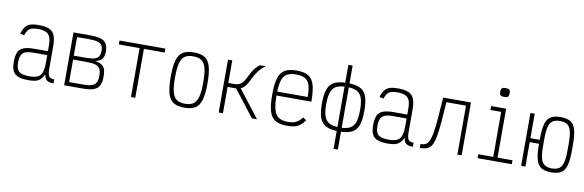

<svg xmlns="http://www.w3.org/2000/svg" viewBox="-63 -1439 6725 2210"><g transform="rotate(10 3300.0 -334.5)"><path d="M284 14Q205 14 159.5 -2.5Q114 -19 95 -58.5Q76 -98 76 -166Q76 -238 95 -279Q114 -320 159.5 -337Q205 -354 284 -354H442V-419Q442 -483 427.5 -519Q413 -555 378.5 -570.5Q344 -586 284 -586Q241 -586 213.5 -577Q186 -568 169 -546Q152 -524 140 -486L92 -498Q108 -549 130.5 -578.5Q153 -608 190 -620Q227 -632 284 -632Q363 -632 408.5 -612.5Q454 -593 473 -546.5Q492 -500 492 -419V-156Q492 -114 499 -90Q506 -66 523.5 -56Q541 -46 570 -46V0Q515 0 491 -18Q467 -36 458 -85Q440 -48 418 -26Q396 -4 364 5Q332 14 284 14ZM284 -32Q344 -32 378.5 -49Q413 -66 427.5 -106Q442 -146 442 -216V-308H284Q224 -308 189.5 -295Q155 -282 140.5 -251Q126 -220 126 -166Q126 -115 140.5 -86Q155 -57 189.5 -44.5Q224 -32 284 -32Z M694 0V-618H884Q966 -618 1012.5 -604Q1059 -590 1079 -556.5Q1099 -523 1099 -465Q1099 -407 1077.5 -379Q1056 -351 997 -337Q1046 -329 1073.5 -311.5Q1101 -294 1112.5 -262Q1124 -230 1124 -178Q1124 -111 1104 -72Q1084 -33 1037.5 -16.5Q991 0 909 0ZM744 -46H909Q972 -46 1008 -58Q1044 -70 1059 -99Q1074 -128 1074 -178Q1074 -228 1059 -256.5Q1044 -285 1008 -297Q972 -309 909 -309H744ZM744 -355H884Q947 -355 983 -365Q1019 -375 1034 -399Q1049 -423 1049 -465Q1049 -506 1034 -529Q1019 -552 983 -562Q947 -572 884 -572H744Z M1475 0V-618H1525V0ZM1232 -572V-618H1768V-572Z M2100 14Q2019 14 1972 -15.5Q1925 -45 1905 -116Q1885 -187 1885 -309Q1885 -432 1905 -502.5Q1925 -573 1972 -602.5Q2019 -632 2100 -632Q2182 -632 2228.5 -602.5Q2275 -573 2295 -502.5Q2315 -432 2315 -309Q2315 -187 2295 -116Q2275 -45 2228.5 -15.5Q2182 14 2100 14ZM2100 -32Q2163 -32 2199 -57.5Q2235 -83 2250 -143.5Q2265 -204 2265 -309Q2265 -415 2250 -475Q2235 -535 2199 -560.5Q2163 -586 2100 -586Q2037 -586 2001 -560.5Q1965 -535 1950 -475Q1935 -415 1935 -309Q1935 -204 1950 -143.5Q1965 -83 2001 -57.5Q2037 -32 2100 -32Z M2522 -308V-354H2612Q2660 -354 2687 -370Q2714 -386 2731 -413.5Q2748 -441 2764 -475.5Q2780 -510 2804.5 -547Q2829 -584 2872 -618H2943Q2899 -589 2871.5 -555Q2844 -521 2825 -486.5Q2806 -452 2790.5 -420Q2775 -388 2756 -362.5Q2737 -337 2709 -322.5Q2681 -308 2636 -308ZM2500 0V-618H2550V0ZM2888 0 2634 -328 2684 -341 2948 0Z M3302 14Q3214 14 3163.5 -15.5Q3113 -45 3092 -116Q3071 -187 3071 -309Q3071 -432 3092 -502.5Q3113 -573 3163.5 -602.5Q3214 -632 3302 -632Q3389 -632 3438.5 -602.5Q3488 -573 3508.5 -502Q3529 -431 3529 -308H3100V-354H3478Q3478 -442 3462 -492.5Q3446 -543 3407.5 -564.5Q3369 -586 3302 -586Q3233 -586 3193.5 -561.5Q3154 -537 3137.5 -478.5Q3121 -420 3121 -318Q3121 -210 3137.5 -147.5Q3154 -85 3193.5 -58.5Q3233 -32 3302 -32Q3341 -32 3369 -39.5Q3397 -47 3420.5 -64.5Q3444 -82 3468 -113L3508 -86Q3480 -48 3452 -26Q3424 -4 3388.5 5Q3353 14 3302 14Z M3901 -26Q3807 -26 3752.5 -52Q3698 -78 3675 -140Q3652 -202 3652 -309Q3652 -417 3675 -478.5Q3698 -540 3752.5 -566Q3807 -592 3901 -592Q3995 -592 4049 -566Q4103 -540 4125.5 -478.5Q4148 -417 4148 -309Q4148 -202 4125.5 -140Q4103 -78 4049 -52Q3995 -26 3901 -26ZM3875 182V-800H3925V182ZM3901 -72Q3976 -72 4019 -94Q4062 -116 4080 -167.5Q4098 -219 4098 -309Q4098 -399 4080 -451Q4062 -503 4019 -524.5Q3976 -546 3901 -546Q3826 -546 3782.5 -524.5Q3739 -503 3720.5 -451Q3702 -399 3702 -309Q3702 -219 3720.5 -167.5Q3739 -116 3782.5 -94Q3826 -72 3901 -72Z M4484 14Q4405 14 4359.5 -2.5Q4314 -19 4295 -58.5Q4276 -98 4276 -166Q4276 -238 4295 -279Q4314 -320 4359.5 -337Q4405 -354 4484 -354H4642V-419Q4642 -483 4627.5 -519Q4613 -555 4578.5 -570.5Q4544 -586 4484 -586Q4441 -586 4413.5 -577Q4386 -568 4369 -546Q4352 -524 4340 -486L4292 -498Q4308 -549 4330.5 -578.5Q4353 -608 4390 -620Q4427 -632 4484 -632Q4563 -632 4608.5 -612.5Q4654 -593 4673 -546.5Q4692 -500 4692 -419V-156Q4692 -114 4699 -90Q4706 -66 4723.5 -56Q4741 -46 4770 -46V0Q4715 0 4691 -18Q4667 -36 4658 -85Q4640 -48 4618 -26Q4596 -4 4564 5Q4532 14 4484 14ZM4484 -32Q4544 -32 4578.5 -49Q4613 -66 4627.5 -106Q4642 -146 4642 -216V-308H4484Q4424 -308 4389.5 -295Q4355 -282 4340.5 -251Q4326 -220 4326 -166Q4326 -115 4340.5 -86Q4355 -57 4389.5 -44.5Q4424 -32 4484 -32Z M5290 0V-572H5036V-618H5340V0ZM4850 0V-46Q4886 -46 4910 -58Q4934 -70 4950 -103.5Q4966 -137 4977 -200.5Q4988 -264 4996.5 -366Q5005 -468 5015 -618H5064Q5054 -455 5044.5 -344.5Q5035 -234 5022 -165.5Q5009 -97 4988 -61Q4967 -25 4934 -12.5Q4901 0 4850 0Z M5701 0V-603L5732 -572H5575V-618H5751V0ZM5526 0V-46H5926V0ZM5705 -747Q5674 -747 5662 -758Q5650 -769 5650 -799Q5650 -829 5662 -840Q5674 -851 5705 -851Q5737 -851 5748.5 -840Q5760 -829 5760 -799Q5760 -769 5748.5 -758Q5737 -747 5705 -747Z M6387 14Q6314 14 6271.5 -12Q6229 -38 6211.5 -100Q6194 -162 6194 -269V-349Q6194 -457 6211.5 -518.5Q6229 -580 6271.5 -606Q6314 -632 6387 -632Q6461 -632 6503 -606Q6545 -580 6562.5 -518.5Q6580 -457 6580 -349V-269Q6580 -162 6562.5 -100Q6545 -38 6503 -12Q6461 14 6387 14ZM6035 0V-618H6085V0ZM6058 -286V-332H6225V-286ZM6387 -32Q6442 -32 6473 -54Q6504 -76 6517 -127.5Q6530 -179 6530 -269V-349Q6530 -439 6517 -491Q6504 -543 6473 -564.5Q6442 -586 6387 -586Q6333 -586 6301.5 -564.5Q6270 -543 6257 -491Q6244 -439 6244 -349V-269Q6244 -179 6257 -127.5Q6270 -76 6301.5 -54Q6333 -32 6387 -32Z"/></g></svg>

Font: Victor Mono Thin
Style: Regular
Weight: 100
Monospace: yes
Designer: Rune Bjørnerås
Version: Version 1.561;gftools[0.9.30]